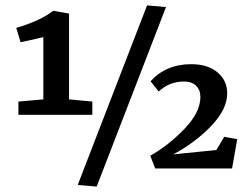

<svg xmlns="http://www.w3.org/2000/svg" viewBox="-20 -621 921 709"><path d="M48 -197V-246L140 -254V-484Q134 -482 56 -465L40 -518Q131 -545 176 -581H177L235 -571V-254L321 -246V-197ZM337 68 267 62 523 -601 593 -595ZM553 1 535 -46Q601 -83 660.5 -144.5Q720 -206 720 -263Q720 -289 704 -304.5Q688 -320 660 -320Q605 -320 566 -283L536 -321Q593 -384 686 -384Q747 -384 783 -354Q819 -324 819 -276Q819 -218 760.5 -156.5Q702 -95 620 -51L779 -67L808 -116L856 -107L837 1Z"/></svg>

Font: Aikya
Style: Bold
Weight: 700
Designer: Neelakash Kshetrimayum (Latin subset based on Merriweather by Eben Sorkin)
Foundry: Brand New Type
Version: Version 1.00 b005